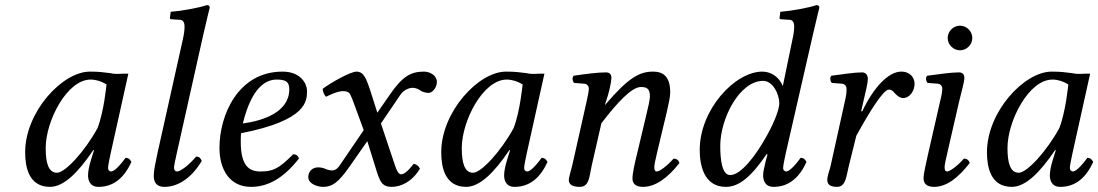

<svg xmlns="http://www.w3.org/2000/svg" viewBox="-20 -718 4279 748"><path d="M410 -433C383 -436 370 -439 330 -439C223 -439 78 -282 78 -125C78 -69 91 10 175 10C228 10 284 -45 344 -134L346 -132L333 -90C326 -67 323 -47 323 -35C323 -16 330 10 364 10C426 10 466 -30 492 -87C487 -96 482 -103 469 -103C442 -66 423 -50 413 -50C410 -50 401 -52 401 -64C401 -73 407 -101 411 -120L480 -431C473 -431 467 -431 460 -431C442 -430 425 -429 410 -433ZM360 -219C311 -129 234 -45 202 -45C168 -45 158 -85 158 -141C158 -247 241 -408 333 -408C354 -408 376 -401 395 -389C395 -389 385 -283 360 -219Z M772 -583C787 -648 797 -688 797 -688C797 -695 794 -698 785 -698C758 -688 686 -675 645 -672L642 -648C642 -645 643 -643 647 -643L678 -641C691 -641 699 -635 699 -613C699 -602 697 -585 692 -563L593 -119C586 -87 579 -53 579 -34C579 -15 584 10 621 10C666 10 721 -16 766 -91C762 -101 757 -108 744 -108C714 -72 682 -50 670 -50C662 -50 658 -56 658 -64C658 -72 661 -87 670 -127Z M919 -199C1176 -249 1176 -325 1176 -363C1176 -364 1176 -364 1176 -365C1176 -390 1153 -439 1081 -439C907 -439 835 -269 835 -142C835 -57 875 10 958 10C1025 10 1086 -25 1145 -101C1140 -112 1134 -117 1122 -117C1065 -59 1042 -50 994 -50C949 -50 918 -74 918 -165C918 -170 918 -191 919 -199ZM1107 -370C1107 -280 1002 -247 926 -237C961 -379 1016 -408 1058 -408C1094 -408 1107 -399 1107 -370Z M1361 -309 1397 -211 1303 -73C1293 -58 1282 -54 1275 -54C1267 -54 1256 -56 1248 -60C1239 -64 1229 -66 1219 -66C1197 -66 1181 -50 1181 -28C1181 -2 1216 10 1239 10C1273 10 1297 -5 1341 -68L1411 -168L1449 -46C1462 -6 1472 10 1506 10C1541 10 1585 -9 1616 -61C1612 -70 1603 -78 1592 -80C1566 -47 1553 -39 1542 -39C1533 -39 1526 -52 1518 -76L1464 -237L1540 -349C1556 -372 1580 -376 1587 -376C1595 -376 1608 -373 1617 -366C1624 -360 1640 -356 1650 -356C1664 -356 1682 -376 1682 -399C1682 -424 1655 -439 1632 -439C1582 -439 1549 -422 1500 -351L1450 -279L1422 -367C1405 -419 1394 -439 1369 -439C1346 -439 1272 -398 1237 -372C1238 -361 1242 -349 1250 -341C1262 -347 1295 -363 1316 -363C1329 -363 1339 -360 1344 -351C1348 -343 1355 -327 1361 -309Z M2031 -433C2004 -436 1991 -439 1951 -439C1844 -439 1699 -282 1699 -125C1699 -69 1712 10 1796 10C1849 10 1905 -45 1965 -134L1967 -132L1954 -90C1947 -67 1944 -47 1944 -35C1944 -16 1951 10 1985 10C2047 10 2087 -30 2113 -87C2108 -96 2103 -103 2090 -103C2063 -66 2044 -50 2034 -50C2031 -50 2022 -52 2022 -64C2022 -73 2028 -101 2032 -120L2101 -431C2094 -431 2088 -431 2081 -431C2063 -430 2046 -429 2031 -433ZM1981 -219C1932 -129 1855 -45 1823 -45C1789 -45 1779 -85 1779 -141C1779 -247 1862 -408 1954 -408C1975 -408 1997 -401 2016 -389C2016 -389 2006 -283 1981 -219Z M2540 -124 2578 -283C2586 -318 2591 -341 2591 -359C2591 -419 2564 -439 2525 -439C2473 -439 2430 -418 2338 -310L2337 -311L2340 -320C2353 -357 2362 -400 2362 -415C2362 -429 2354 -436 2341 -436C2309 -436 2262 -430 2215 -423C2208 -415 2210 -404 2216 -395L2256 -392C2268 -391 2274 -382 2274 -372C2274 -364 2271 -349 2265 -321L2209 -72C2204 -52 2196 -27 2196 -17C2196 -1 2207 10 2239 10C2277 10 2276 -34 2285 -72L2323 -238C2386 -320 2441 -379 2477 -379C2498 -379 2512 -374 2512 -343C2512 -331 2506 -303 2499 -275L2461 -115C2453 -83 2444 -42 2444 -23C2444 -4 2455 10 2485 10C2533 10 2581 -24 2627 -83C2624 -92 2618 -100 2604 -100C2578 -70 2549 -50 2539 -50C2532 -50 2529 -55 2529 -67C2529 -76 2534 -98 2540 -124Z M2970 -116 2963 -90C2957 -66 2953 -47 2953 -35C2953 -16 2960 10 2994 10C3056 10 3096 -30 3122 -87C3117 -96 3112 -103 3099 -103C3072 -66 3053 -50 3043 -50C3040 -50 3031 -52 3031 -64C3031 -73 3037 -101 3041 -120L3147 -583C3162 -648 3172 -688 3172 -688C3172 -695 3169 -698 3160 -698C3133 -688 3061 -675 3020 -672L3017 -648C3017 -645 3018 -643 3022 -643L3053 -641C3066 -641 3074 -635 3074 -613C3074 -602 3072 -585 3067 -563L3030 -384H3029C3017 -414 2988 -439 2950 -439C2843 -439 2706 -291 2706 -134C2706 -79 2720 10 2808 10C2860 10 2907 -30 2967 -118ZM2970 -194C2921 -104 2864 -36 2825 -36C2793 -36 2786 -94 2786 -150C2786 -256 2861 -403 2953 -403C2991 -403 3016 -351 3016 -316C3016 -293 2999 -247 2970 -194Z M3335 -285 3343 -320C3352 -359 3361 -394 3361 -411C3361 -426 3352 -436 3339 -436C3307 -436 3266 -429 3219 -423C3212 -415 3214 -404 3220 -395L3260 -392C3272 -391 3278 -382 3278 -372C3278 -363 3278 -349 3271 -321L3216 -72C3211 -51 3203 -33 3203 -17C3203 -1 3212 10 3241 10C3276 10 3277 -33 3287 -72L3316 -189C3364 -276 3420 -369 3443 -369C3453 -369 3458 -364 3464 -357C3471 -349 3484 -336 3498 -336C3525 -336 3543 -365 3543 -392C3543 -413 3528 -439 3491 -439C3441 -439 3383 -377 3339 -284Z M3716 -320C3725 -359 3737 -398 3737 -415C3737 -429 3729 -436 3716 -436C3684 -436 3639 -429 3592 -423C3585 -415 3587 -404 3593 -395L3633 -392C3645 -391 3651 -382 3651 -372C3651 -363 3649 -349 3642 -321L3595 -115C3588 -83 3578 -42 3578 -23C3578 -4 3589 10 3619 10C3667 10 3712 -24 3758 -83C3755 -92 3749 -100 3735 -100C3709 -70 3680 -50 3670 -50C3663 -50 3660 -55 3660 -67C3660 -76 3665 -98 3671 -124ZM3672 -570C3672 -544 3694 -522 3720 -522C3746 -522 3768 -544 3768 -570C3768 -596 3746 -618 3720 -618C3694 -618 3672 -596 3672 -570Z M4157 -433C4130 -436 4117 -439 4077 -439C3970 -439 3825 -282 3825 -125C3825 -69 3838 10 3922 10C3975 10 4031 -45 4091 -134L4093 -132L4080 -90C4073 -67 4070 -47 4070 -35C4070 -16 4077 10 4111 10C4173 10 4213 -30 4239 -87C4234 -96 4229 -103 4216 -103C4189 -66 4170 -50 4160 -50C4157 -50 4148 -52 4148 -64C4148 -73 4154 -101 4158 -120L4227 -431C4220 -431 4214 -431 4207 -431C4189 -430 4172 -429 4157 -433ZM4107 -219C4058 -129 3981 -45 3949 -45C3915 -45 3905 -85 3905 -141C3905 -247 3988 -408 4080 -408C4101 -408 4123 -401 4142 -389C4142 -389 4132 -283 4107 -219Z"/></svg>

Font: Libertinus Serif
Style: Italic
Weight: 400
Italic angle: -12°
Designer: Philipp H. Poll, Khaled Hosny
Foundry: Caleb Maclennan
Version: Version 7.050;RELEASE